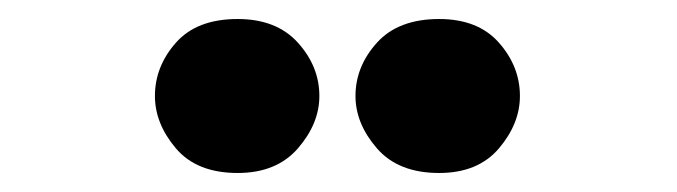

<svg xmlns="http://www.w3.org/2000/svg" viewBox="-20 -750 712 202"><path d="M230 -568Q187 -568 165 -594Q143 -620 143 -649Q143 -680 165 -705Q187 -730 230 -730Q271 -730 293.5 -705Q316 -680 316 -649Q316 -620 293.5 -594Q271 -568 230 -568ZM442 -568Q399 -568 376.5 -594Q354 -620 354 -649Q354 -680 376.5 -705Q399 -730 442 -730Q483 -730 505 -705Q527 -680 527 -649Q527 -620 505 -594Q483 -568 442 -568Z"/></svg>

Font: Livvic
Style: Bold
Weight: 700
Designer: Jacques Le Bailly, Baron von Fonthausen
Version: Version 1.001; ttfautohint (v1.8.2)